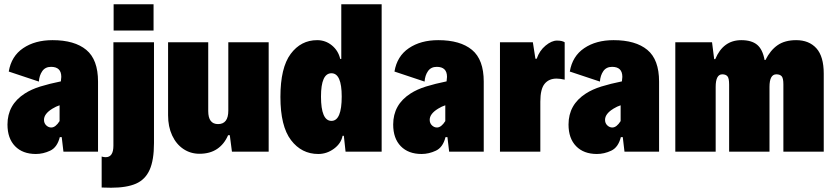

<svg xmlns="http://www.w3.org/2000/svg" viewBox="-20 -710 3914 899"><path d="M439 -328V0H277L269 -68H260Q248 -20 215 -4.5Q182 11 148 11Q86 11 50.5 -25.5Q15 -62 15 -127Q15 -220 96 -272Q127 -292 169 -305Q211 -318 265 -329Q267 -343 267 -350Q267 -397 219 -397Q192 -397 178 -377Q164 -357 162 -328L21 -375Q33 -447 88.5 -484.5Q144 -522 226 -522Q329 -522 384 -476.5Q439 -431 439 -328ZM259 -143V-217Q243 -212 225 -201Q186 -177 186 -149Q186 -133 196.5 -123Q207 -113 220 -113Q240 -113 259 -143Z M512 -690H699V-567H512ZM456 23Q466 26 475 26Q511 26 511 -28V-512H701V-40Q701 40 680.5 85.5Q660 131 616.5 150Q573 169 500 169Q472 169 456 168Z M1238 0H1066L1056 -77H1048Q1030 -35 996.5 -12.5Q963 10 914 10Q872 10 838.5 -12.5Q805 -35 786 -76Q767 -117 767 -170V-512H955V-190Q955 -129 1001 -129Q1049 -129 1049 -192V-512H1238Z M1767 -690V0H1598L1590 -74H1584Q1577 -38 1543.5 -13.5Q1510 11 1470 11Q1392 11 1342.5 -54Q1293 -119 1293 -256Q1293 -393 1341 -457.5Q1389 -522 1465 -522Q1504 -522 1534 -497.5Q1564 -473 1573 -434H1578V-690ZM1580 -258Q1580 -367 1532 -367Q1483 -367 1483 -258Q1483 -144 1532 -144Q1580 -144 1580 -258Z M2245 -328V0H2083L2075 -68H2066Q2054 -20 2021 -4.5Q1988 11 1954 11Q1892 11 1856.5 -25.5Q1821 -62 1821 -127Q1821 -220 1902 -272Q1933 -292 1975 -305Q2017 -318 2071 -329Q2073 -343 2073 -350Q2073 -397 2025 -397Q1998 -397 1984 -377Q1970 -357 1968 -328L1827 -375Q1839 -447 1894.5 -484.5Q1950 -522 2032 -522Q2135 -522 2190 -476.5Q2245 -431 2245 -328ZM2065 -143V-217Q2049 -212 2031 -201Q1992 -177 1992 -149Q1992 -133 2002.5 -123Q2013 -113 2026 -113Q2046 -113 2065 -143Z M2321 -512H2475L2487 -435H2493Q2506 -473 2534.5 -496.5Q2563 -520 2588 -520Q2612 -520 2624 -512V-337Q2602 -342 2586 -342Q2550 -342 2530 -317.5Q2510 -293 2510 -234V0H2321Z M3066 -328V0H2904L2896 -68H2887Q2875 -20 2842 -4.5Q2809 11 2775 11Q2713 11 2677.5 -25.5Q2642 -62 2642 -127Q2642 -220 2723 -272Q2754 -292 2796 -305Q2838 -318 2892 -329Q2894 -343 2894 -350Q2894 -397 2846 -397Q2819 -397 2805 -377Q2791 -357 2789 -328L2648 -375Q2660 -447 2715.5 -484.5Q2771 -522 2853 -522Q2956 -522 3011 -476.5Q3066 -431 3066 -328ZM2886 -143V-217Q2870 -212 2852 -201Q2813 -177 2813 -149Q2813 -133 2823.5 -123Q2834 -113 2847 -113Q2867 -113 2886 -143Z M3142 -512H3314L3324 -433H3329Q3366 -522 3451 -522Q3499 -522 3525 -500.5Q3551 -479 3560 -429H3564Q3587 -475 3621 -498.5Q3655 -522 3708 -522Q3768 -522 3802.5 -484Q3837 -446 3837 -365V0H3648V-315Q3648 -344 3640 -353Q3632 -362 3615 -362Q3583 -362 3583 -303V0H3394V-314Q3394 -344 3386 -353Q3378 -362 3362 -362Q3331 -362 3331 -303V0H3142Z"/></svg>

Font: Decalotype Black
Style: Regular
Weight: 900
Designer: Alfredo Marco Pradil
Foundry: Alfredo Marco Pradil
Version: Version 1.0